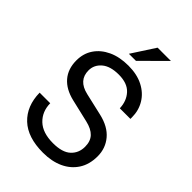

<svg xmlns="http://www.w3.org/2000/svg" viewBox="-268 -1025 1153 1153"><g transform="rotate(45 309.0 -448.5)"><path d="M552 -497H462Q460 -557 424 -596.5Q388 -636 315 -636Q243 -636 205.5 -604Q168 -572 168 -525Q168 -441 263 -419L406 -386Q488 -367 530 -317Q572 -267 572 -199Q572 -130 540.5 -81.5Q509 -33 453.5 -7.5Q398 18 324 18Q194 18 125.5 -46.5Q57 -111 55 -223H145Q146 -153 192 -109Q238 -65 326 -65Q405 -65 441.5 -99Q478 -133 478 -186Q478 -233 452.5 -260Q427 -287 375 -299L230 -333Q154 -351 114 -397.5Q74 -444 74 -516Q74 -575 104 -619.5Q134 -664 188.5 -689.5Q243 -715 318 -715Q391 -715 443.5 -688Q496 -661 524 -614.5Q552 -568 552 -510ZM269 -767 365 -915H478L329 -767Z"/></g></svg>

Font: Fragment Mono SC
Style: Regular
Weight: 400
Monospace: yes
Designer: Wei Huang based on Nimbus Sans by URW Studio, based on Helvetica by Max Miedinger.
Foundry: Wei Huang
Version: Version 1.012; ttfautohint (v1.8.4.7-5d5b)